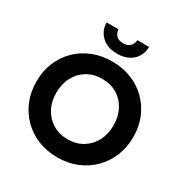

<svg xmlns="http://www.w3.org/2000/svg" viewBox="-207 -1086 1226 1272"><g transform="rotate(30 405.5 -450.0)"><path d="M243 -919H334Q334 -894 351.5 -874Q369 -854 406 -854Q442 -854 460 -874Q478 -894 478 -919H568Q568 -880 549.5 -847Q531 -814 494.5 -794Q458 -774 406 -774Q353 -774 317 -794Q281 -814 262 -847Q243 -880 243 -919ZM36 -350Q36 -430 64 -496.5Q92 -563 142 -612Q192 -661 259.5 -687.5Q327 -714 406 -714Q485 -714 552.5 -687.5Q620 -661 670 -612Q720 -563 748 -496.5Q776 -430 776 -350Q776 -270 748.5 -203Q721 -136 671 -86Q621 -36 553.5 -8.5Q486 19 406 19Q325 19 257.5 -8.5Q190 -36 140 -86Q90 -136 63 -203Q36 -270 36 -350ZM187 -350Q187 -283 214.5 -231Q242 -179 291.5 -149Q341 -119 406 -119Q470 -119 519.5 -149Q569 -179 596.5 -231Q624 -283 624 -350Q624 -417 597 -469Q570 -521 521 -551Q472 -581 406 -581Q341 -581 291.5 -551Q242 -521 214.5 -469Q187 -417 187 -350Z"/></g></svg>

Font: Von Semi
Style: Regular
Weight: 600
Version: Version 4.000; ttfautohint (v1.8.4.7-5d5b)